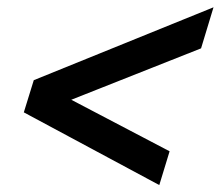

<svg xmlns="http://www.w3.org/2000/svg" viewBox="-20 -520 620 540"><path d="M107.5 -210.5 125 -268.5 457 -94.5 428 0.5 47 -204 75 -294.5 580.5 -499.5 545.5 -384Z"/></svg>

Font: Newsreader 9pt
Style: Bold Italic
Weight: 700
Italic angle: -17°
Designer: Hugues Gentile
Foundry: Production Type
Version: Version 1.003